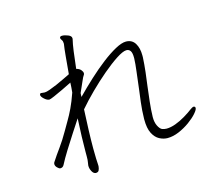

<svg xmlns="http://www.w3.org/2000/svg" viewBox="-109 -882 1218 1065"><g transform="rotate(-15 500.0 -349.0)"><path d="M700 -173Q700 -144 710 -124Q720 -104 732 -98Q745 -93 758 -93Q782 -93 810.5 -103.5Q839 -114 866.5 -130.5Q894 -147 915 -163Q919 -166 924.5 -169Q930 -172 934 -172Q936 -172 940 -170Q943 -167 943 -162Q943 -152 925.5 -132Q908 -112 879 -91Q850 -70 816 -55.5Q782 -41 750 -41Q727 -41 704 -53Q681 -65 666 -94Q651 -123 651 -174V-178Q652 -227 657.5 -272Q663 -317 667 -347Q673 -400 678.5 -442.5Q684 -485 685 -516V-521Q685 -548 677 -559.5Q669 -571 655 -571H653Q633 -570 595.5 -545.5Q558 -521 512.5 -482.5Q467 -444 422.5 -400Q378 -356 343 -315Q340 -256 338 -198.5Q336 -141 336 -93Q336 -77 336.5 -62.5Q337 -48 337 -34Q337 -24 338 -15.5Q339 -7 339 4V11Q338 23 333.5 33Q329 43 315 43Q302 42 293.5 26Q285 10 285 -6V-8Q286 -20 288 -28Q290 -36 290 -59V-86Q290 -123 291.5 -172.5Q293 -222 296 -276Q275 -244 248 -202.5Q221 -161 195.5 -120Q170 -79 153 -46Q146 -33 132 -33Q125 -33 115 -43Q105 -53 105 -64Q105 -71 109 -76Q131 -110 156 -144Q181 -178 209 -227Q223 -252 238.5 -278Q254 -304 270.5 -338.5Q287 -373 304 -422Q306 -436 306.5 -450.5Q307 -465 308 -478Q284 -466 254 -451.5Q224 -437 200.5 -427Q177 -417 172 -417Q159 -417 143.5 -431Q128 -445 128 -455Q128 -457 129.5 -460.5Q131 -464 136 -464Q140 -464 145 -463Q150 -462 157 -462Q167 -462 186.5 -469Q206 -476 229.5 -486Q253 -496 275 -507Q297 -518 312 -525Q317 -581 321 -625.5Q325 -670 329 -694V-699Q329 -711 323 -718.5Q317 -726 317 -732Q317 -733 317.5 -733.5Q318 -734 318 -735Q320 -741 331 -741Q345 -741 364 -733.5Q383 -726 383 -713V-709Q376 -680 371 -642.5Q366 -605 359 -543Q376 -539 385 -528.5Q394 -518 394 -509Q394 -503 392 -501Q385 -492 374 -465.5Q363 -439 348 -407Q348 -402 347.5 -396.5Q347 -391 347 -385Q389 -428 434 -469.5Q479 -511 522.5 -544.5Q566 -578 603 -598Q640 -618 664 -618H666Q700 -617 716.5 -589.5Q733 -562 733 -521V-510Q731 -470 726 -426Q721 -382 716 -347Q711 -307 706 -262Q701 -217 700 -176Z"/></g></svg>

Font: Moon Stars Kai T HW Light
Style: Regular
Weight: 300
Designer: GuiWonder
Version: Version 1.101